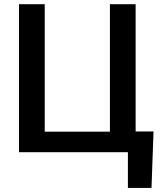

<svg xmlns="http://www.w3.org/2000/svg" viewBox="-20 -731 787 922"><path d="M71.3 -710.9V0H594.2V171.4H707.5L717.3 -99.6H631.3V-710.9H507.8V-98.6H194.8V-710.9Z"/></svg>

Font: FAU Chimera Medium
Style: Regular
Weight: 500
Version: Version 1.002;hotconv 1.0.117;makeotfexe 2.5.65602